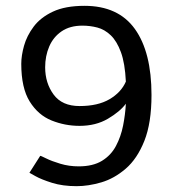

<svg xmlns="http://www.w3.org/2000/svg" viewBox="-20 -624 593 659"><path d="M118 -89Q119 -90 138 -80.5Q157 -71 187 -62Q217 -53 250 -53Q299 -53 330 -72Q361 -91 378 -123Q395 -155 402.5 -193Q410 -231 412 -268Q392 -241 350.5 -216.5Q309 -192 253 -192Q203 -192 157 -210.5Q111 -229 82 -275.5Q53 -322 53 -405Q53 -433 62.5 -467Q72 -501 95.5 -532.5Q119 -564 161.5 -584Q204 -604 270 -604Q386 -604 443 -524.5Q500 -445 500 -298Q500 -202 475.5 -140.5Q451 -79 411.5 -45Q372 -11 327.5 2Q283 15 243 15Q195 15 158.5 3.5Q122 -8 101.5 -19.5Q81 -31 81 -31ZM263 -536Q220 -536 191.5 -516.5Q163 -497 149 -464.5Q135 -432 135 -393Q135 -339 164 -299.5Q193 -260 253 -260Q316 -260 356 -283.5Q396 -307 412 -344Q409 -407 395 -445Q381 -483 360 -503Q339 -523 314 -529.5Q289 -536 263 -536Z"/></svg>

Font: Podkova
Style: Regular
Weight: 400
Designer: Ilya Yudin
Foundry: Cyreal (www.cyreal.org)
Version: Version 2.103